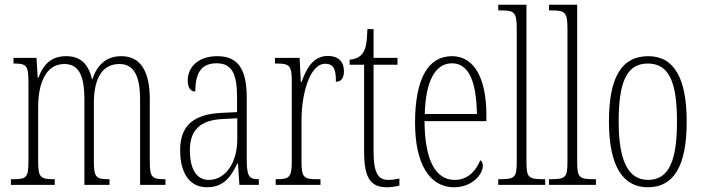

<svg xmlns="http://www.w3.org/2000/svg" viewBox="-20 -780 2963 810"><path d="M26 0H211V-24H209C150 -24 141 -31 141 -100V-330C141 -425 172 -510 251 -510C311 -510 336 -464 336 -360V0H442V-24H439C386 -24 376 -31 376 -100V-345C376 -434 402 -510 484 -510C547 -510 571 -456 571 -360V0H678V-24H676C623 -24 612 -30 612 -96V-361C612 -484 570 -543 492 -543C436 -543 392 -514 370 -446H368C353 -512 317 -543 260 -543C202 -543 165 -515 142 -452H139L134 -536H37V-512H39C93 -512 100 -503 100 -431V-101C100 -31 92 -24 36 -24H26Z M853 10C923 10 954 -33 981 -90H984L990 0H1072V-24H1070C1032 -24 1021 -35 1021 -105V-367C1021 -496 979 -543 896 -543C819 -543 772 -499 772 -441C772 -411 783 -394 804 -394C804 -476 832 -513 894 -513C957 -513 980 -471 980 -371V-307L917 -304C798 -299 740 -251 740 -147C740 -41 786 10 853 10ZM861 -21C806 -21 781 -72 781 -146C781 -227 820 -274 922 -278L981 -281V-191C981 -95 932 -21 861 -21Z M1143 0H1332V-24H1319C1262 -24 1252 -30 1252 -99V-274C1252 -379 1285 -511 1352 -511C1394 -511 1397 -476 1397 -435C1422 -435 1431 -454 1431 -480C1431 -517 1410 -544 1363 -544C1298 -544 1271 -485 1252 -434H1249L1244 -536H1140V-512H1143C1200 -512 1211 -506 1211 -437V-100C1211 -30 1200 -24 1145 -24H1143Z M1613 10C1630 10 1649 7 1665 3V-27C1647 -23 1635 -21 1618 -21C1577 -21 1556 -47 1556 -141V-507H1657V-536H1556V-657H1530C1528 -609 1526 -576 1509 -554C1499 -540 1482 -531 1455 -528V-507H1516V-142C1516 -27 1544 10 1613 10Z M1895 10C1975 10 2017 -47 2017 -80C2017 -94 2012 -101 2006 -104C1989 -62 1956 -21 1898 -21C1819 -21 1772 -101 1771 -269H2032V-294C2032 -449 1981 -543 1887 -543C1787 -543 1731 -450 1731 -262C1731 -88 1793 10 1895 10ZM1992 -299H1772C1775 -431 1813 -513 1887 -513C1962 -513 1990 -426 1992 -299Z M2082 0H2280V-24H2275C2209 -24 2201 -30 2201 -98V-760H2082V-736H2094C2148 -736 2160 -730 2160 -660V-98C2160 -30 2152 -24 2086 -24H2082Z M2296 0H2494V-24H2489C2423 -24 2415 -30 2415 -98V-760H2296V-736H2308C2362 -736 2374 -730 2374 -660V-98C2374 -30 2366 -24 2300 -24H2296Z M2713 10C2820 10 2877 -75 2877 -267C2877 -450 2824 -543 2715 -543C2601 -543 2549 -452 2549 -267C2549 -77 2609 10 2713 10ZM2714 -21C2628 -21 2590 -106 2590 -267C2590 -431 2622 -512 2713 -512C2804 -512 2836 -431 2836 -267C2836 -106 2804 -21 2714 -21Z"/></svg>

Font: Noto Serif Lao ExtraCondensed ExtraLight
Style: Regular
Weight: 200
Width: 2
Designer: Monotype Design Team
Foundry: Monotype Imaging Inc.
Version: Version 2.003